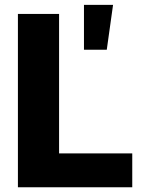

<svg xmlns="http://www.w3.org/2000/svg" viewBox="-20 -786 605 806"><path d="M55.2 0V-727.5H228V-142.1H535.2V0ZM332.5 -577.1V-765.6H454.6L428.2 -577.1Z"/></svg>

Font: Inter 17pt ExtraBold
Style: Regular
Weight: 800
Version: Version 4.001;git-66647c0bb